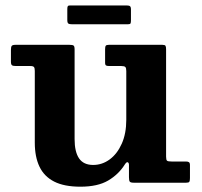

<svg xmlns="http://www.w3.org/2000/svg" viewBox="-20 -689 763 724"><path d="M111.2 -151Q111.2 -97.5 128.9 -60.5Q146.5 -23.5 184.4 -4.2Q222.3 15 283.3 15Q348.3 15 387.8 -8.2Q427.3 -31.5 450.8 -69Q457.3 -79.2 461.8 -77.1Q466.3 -75 466.3 -66.7V-20.8Q466.3 -8 469.4 -4Q472.5 0 485 0H681.5Q691.8 0 694 -3.6Q696.3 -7.3 696.3 -17.8V-66.5Q696.3 -74.8 692.5 -77.4Q688.8 -80 681 -80H626.8Q613.8 -80 610 -82.9Q606.3 -85.8 606.3 -98.5V-503Q606.3 -513 603.9 -516.5Q601.5 -520 591.8 -520H390.8Q381.3 -520 378.8 -516.5Q376.3 -513 376.3 -503V-452.7Q376.3 -444 380.1 -442Q384 -440 392.8 -440H437.7Q448.7 -440 452.5 -436.4Q456.2 -432.7 456.2 -421V-237Q456.2 -185.5 439.2 -147.3Q422.2 -109 393.8 -88Q365.3 -67 331.3 -67Q295 -67 278.1 -91.8Q261.3 -116.5 261.3 -164.5V-502.5Q261.3 -514.5 257.4 -517.2Q253.5 -520 241.8 -520H39.2Q27.5 -520 24.4 -516.2Q21.2 -512.5 21.2 -500.2V-456.5Q21.2 -445.5 25.5 -442.7Q29.7 -440 40.7 -440H94.7Q105 -440 108.1 -436.1Q111.2 -432.2 111.2 -421.5ZM233.8 -613.5Q233.8 -603 237.8 -600.2Q241.8 -597.5 251.3 -597.5H462.8Q470.8 -597.5 472.3 -601Q473.8 -604.5 473.8 -612.5V-653Q473.8 -663 470 -665.8Q466.3 -668.5 456.8 -668.5H243.8Q237.3 -668.5 235.5 -665.3Q233.8 -662 233.8 -655Z"/></svg>

Font: Besley
Style: Regular
Weight: 400
Designer: Owen Earl
Foundry: indestructible type*
Version: Version 4.000